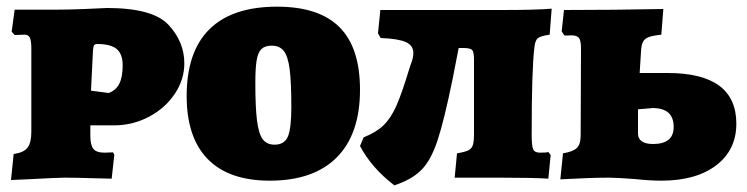

<svg xmlns="http://www.w3.org/2000/svg" viewBox="-20 -533 2241 576"><path d="M21 -71Q51 -75 62.5 -90Q74 -105 74 -137V-387Q74 -411 69.5 -420Q65 -429 54 -429L24 -428L15 -438L24 -504H146Q187 -504 234.5 -506Q282 -508 301 -509Q439 -509 486 -458Q533 -407 533 -343Q533 -294 504 -251Q475 -208 426.5 -182.5Q378 -157 323 -157H251V-126Q251 -98 260 -86.5Q269 -75 294 -75L319 -76L323 -69L315 3Q298 3 253.5 1.5Q209 0 172 0Q155 0 60 5L13 7ZM348 -337Q348 -371 330 -386Q312 -401 272 -401Q265 -401 262.5 -397.5Q260 -394 259 -383L253 -261L306 -254Q328 -262 338 -282Q348 -302 348 -337Z M540 -245Q540 -378 608.5 -445.5Q677 -513 811 -513Q937 -513 998.5 -451.5Q1060 -390 1060 -264Q1060 -131 990.5 -61Q921 9 789 9Q667 9 603.5 -55.5Q540 -120 540 -245ZM854 -212Q854 -286 849 -325Q844 -364 831.5 -380Q819 -396 795 -396Q775 -396 764.5 -386Q754 -376 750 -352.5Q746 -329 746 -285Q746 -211 751 -171.5Q756 -132 768 -115.5Q780 -99 804 -99Q833 -99 843.5 -123Q854 -147 854 -212Z M1625 -77 1632 -68 1625 3Q1579 0 1483 0H1344L1351 -73Q1375 -77 1385 -82Q1395 -87 1398.5 -97.5Q1402 -108 1402 -131V-355Q1402 -377 1396.5 -383Q1391 -389 1370 -389H1356L1338 -297Q1313 -174 1293 -113Q1273 -52 1244 -23Q1215 6 1163 23Q1095 -29 1060 -95L1071 -121Q1109 -136 1131 -157.5Q1153 -179 1169.5 -216.5Q1186 -254 1208 -327L1212 -339Q1220 -358 1220 -374Q1220 -397 1197 -407Q1174 -417 1122 -419L1114 -433L1121 -503H1488Q1590 -503 1635 -507L1629 -429Q1601 -425 1593 -418Q1585 -411 1583 -389Q1575 -324 1575 -128Q1575 -95 1579.5 -85Q1584 -75 1600 -75Q1621 -75 1625 -77Z M1883 4Q1829 0 1807 0Q1751 0 1661 5L1669 -73Q1699 -78 1710.5 -89Q1722 -100 1722 -127L1723 -388Q1723 -411 1717 -419Q1711 -427 1694 -427Q1690 -427 1683 -426.5Q1676 -426 1673 -427L1665 -439L1672 -503Q1825 -503 1970 -506L1964 -429Q1937 -426 1925.5 -421.5Q1914 -417 1909 -407.5Q1904 -398 1903 -378L1899 -314H1983Q2189 -314 2189 -162Q2189 -83 2128.5 -37Q2068 9 1964 9Q1930 9 1883 4ZM2001 -152Q2001 -180 1986 -194Q1971 -208 1940 -209L1894 -205V-132Q1894 -117 1905.5 -109Q1917 -101 1939 -101Q2001 -101 2001 -152Z"/></svg>

Font: Alegreya SC Black
Style: Regular
Weight: 900
Designer: Juan Pablo del Peral
Foundry: Huerta Tipografica
Version: Version 2.007; ttfautohint (v1.6)